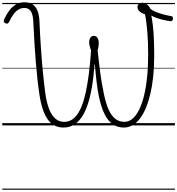

<svg xmlns="http://www.w3.org/2000/svg" viewBox="-20 -1101 1556 1686"><path d="M538 19Q450 19 399 -52.5Q348 -124 326 -272Q316 -338 308.5 -407.5Q301 -477 294.5 -554.5Q288 -632 282.5 -722Q277 -812 272 -919Q270 -954 261.5 -979Q253 -1004 236.5 -1017.5Q220 -1031 193 -1031Q167 -1031 144 -1018Q121 -1005 100.5 -978.5Q80 -952 60 -909Q55 -899 48 -895Q41 -891 28 -897Q15 -903 13.5 -911Q12 -919 16 -929Q38 -978 64.5 -1012Q91 -1046 123.5 -1063.5Q156 -1081 194 -1081Q238 -1081 266 -1062.5Q294 -1044 308.5 -1008.5Q323 -973 326 -922Q329 -852 332.5 -789.5Q336 -727 340 -671Q344 -615 348 -563.5Q352 -512 357 -464.5Q362 -417 367 -371Q372 -325 378 -280Q390 -197 412 -141.5Q434 -86 467 -58.5Q500 -31 543 -31Q577 -31 605 -46.5Q633 -62 656.5 -93.5Q680 -125 699.5 -175Q719 -225 734 -295Q749 -365 760.5 -455Q772 -545 780 -659Q773 -675 768 -694.5Q763 -714 763 -731Q763 -746 767.5 -758.5Q772 -771 781 -778.5Q790 -786 803 -786Q826 -786 836.5 -767.5Q847 -749 847 -721Q847 -704 844.5 -688.5Q842 -673 837 -660Q844 -603 849 -555Q854 -507 860 -463.5Q866 -420 873.5 -374.5Q881 -329 892 -277Q910 -190 935 -136Q960 -82 994 -56.5Q1028 -31 1073 -31Q1110 -31 1142.5 -57.5Q1175 -84 1200.5 -135Q1226 -186 1244 -258Q1262 -330 1271.5 -421.5Q1281 -513 1281 -620Q1281 -669 1279.5 -717Q1278 -765 1274.5 -810Q1271 -855 1266 -897Q1261 -939 1253 -976Q1223 -984 1205 -1001.5Q1187 -1019 1187 -1038Q1187 -1056 1199 -1066.5Q1211 -1077 1228 -1077Q1250 -1077 1270 -1062Q1290 -1047 1301 -1024Q1313 -1012 1341 -999.5Q1369 -987 1407 -976.5Q1445 -966 1485 -959Q1493 -958 1496 -952.5Q1499 -947 1499 -939Q1499 -929 1493.5 -921.5Q1488 -914 1478 -915Q1465 -916 1446 -919.5Q1427 -923 1406.5 -928Q1386 -933 1367 -939.5Q1348 -946 1332.5 -952.5Q1317 -959 1309 -964Q1317 -923 1323 -870.5Q1329 -818 1331.5 -753Q1334 -688 1334 -608Q1334 -514 1325.5 -431Q1317 -348 1300.5 -278Q1284 -208 1261 -153Q1238 -98 1208.5 -59.5Q1179 -21 1143.5 -1Q1108 19 1068 19Q1011 19 969 -10.5Q927 -40 897.5 -100.5Q868 -161 848 -255Q841 -289 836 -323Q831 -357 827 -392Q823 -427 819.5 -462.5Q816 -498 813 -535H810Q802 -422 786.5 -332.5Q771 -243 748 -177Q725 -111 694 -67.5Q663 -24 624 -2.5Q585 19 538 19ZM0 555H1516V565H0ZM0 -20H1516V0H0ZM0 -505H1516V-500H0ZM0 -1075H1516V-1065H0Z"/></svg>

Font: Playwrite AR Guides
Style: Regular
Weight: 400
Designer: Veronika Burian, José Scaglione
Foundry: TypeTogether
Version: Version 1.003